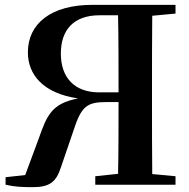

<svg xmlns="http://www.w3.org/2000/svg" viewBox="-20 -762 778 792"><path d="M389 -381C287 -381 231 -442 231 -541C231 -639 284 -699 391 -699H467C469 -600 469 -500 469 -381ZM704 -706V-742H361C191 -742 95 -665 95 -546C95 -454 158 -377 302 -356C194 -335 174 -288 140 -191L84 -40L3 -31V0C42 9 73 10 116 10C185 10 212 -12 231 -71L283 -223C316 -326 340 -341 421 -341H469C469 -239 469 -141 467 -45L373 -35V0H704V-35L608 -44C607 -143 607 -244 607 -346V-395C607 -495 607 -596 608 -697Z"/></svg>

Font: Source Han Serif
Style: Bold
Weight: 700
Designer: Ryoko NISHIZUKA 西塚涼子 (kana & ideographs); Frank Grießhammer (Latin, Greek & Cyrillic); Wenlong ZHANG 张文龙 (bopomofo); San
Foundry: Adobe Systems Incorporated
Version: Version 1.001;PS 1.001;hotconv 16.6.54;makeotf.lib2.5.65590